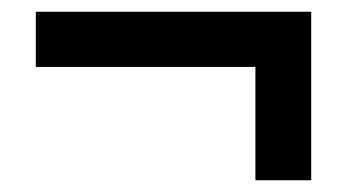

<svg xmlns="http://www.w3.org/2000/svg" viewBox="-20 -398 590 327"><path d="M415 -91V-284H41V-378H510V-91Z"/></svg>

Font: Frank Ruhl Libre Black
Style: Regular
Weight: 900
Designer: Yanek Iontef
Foundry: Fontef
Version: Version 6.004